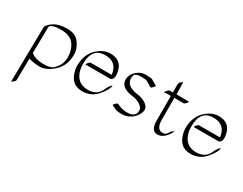

<svg xmlns="http://www.w3.org/2000/svg" viewBox="-82 -939 2110 1668"><g transform="rotate(30 973.5 -104.5)"><path d="M119.1 -43Q121.6 -43.5 127.4 -38.1Q160.2 -9.3 236.3 -6.3Q312.5 -3.4 342.8 -30.8Q401.4 -84.5 401.6 -158.7Q401.9 -232.9 364 -286.9Q326.2 -340.8 233.6 -341.1Q141.1 -341.3 123.5 -309.6ZM118.7 12.2 115.2 231Q115.2 239.3 97.7 254.6Q80.1 270 80.1 261.7L88.4 -280.8Q88.9 -307.6 139.6 -342Q190.4 -376.5 275.1 -376.2Q359.9 -376 398.4 -320.8Q437 -265.6 437 -209.5Q437 -98.6 364.7 -33.2Q292.5 32.2 222.2 29.8Q151.9 27.3 118.7 12.2Z M565.9 -78.1Q603 -3.9 695.3 -5.1Q787.6 -6.3 819.8 -88.9Q828.6 -110.8 845 -129.9Q861.3 -148.9 860.8 -141.1Q859.9 -106 803.7 -38.3Q747.6 29.3 658.4 30.5Q569.3 31.7 533.2 -39.8Q497.1 -111.3 512.2 -195.1Q527.3 -278.8 586.7 -328.1Q646 -377.4 708 -377Q829.1 -377 842.8 -251Q846.7 -216.3 835.7 -200.9Q824.7 -185.5 813 -185.5H567.4Q559.1 -185.5 574.5 -203.4Q589.8 -221.2 598.1 -221.2H807.6Q793.5 -341.8 676.8 -341.8Q543.9 -342.8 543.9 -179.7Q544.4 -120.1 565.9 -78.1Z M986.8 -29.3Q1035.2 -4.4 1084 -4.9Q1170.4 -5.4 1170.4 -68.4Q1170.4 -87.9 1165.5 -94.7Q1131.8 -145 1038.6 -154.3Q932.6 -173.3 932.6 -247.6Q933.1 -311.5 1000 -353.5Q1031.2 -373 1078.6 -370.6Q1126 -368.2 1129.4 -364.7L1186 -331.1Q1191.4 -328.1 1174.8 -310.5Q1158.2 -293 1152.8 -296.4L1095.7 -330.1Q1095.2 -330.1 1092.8 -331.8Q1090.3 -333.5 1045.2 -335.4Q1000 -337.4 979 -320.8Q965.3 -302.2 968.3 -270.5Q976.1 -206.5 1070.3 -189.5Q1165.5 -179.7 1200.2 -128.4Q1216.8 -103 1198.7 -63.2Q1180.7 -23.4 1141.6 3.4Q1102.5 30.3 1055.2 30.5Q1007.8 30.8 987.3 21.5Q966.8 12.2 947.3 2.4Q942.4 -1 958.7 -18.1Q975.1 -35.2 986.8 -29.3Z M1344.7 -355Q1344.2 -393.1 1343.8 -422.9Q1343.3 -452.6 1357.7 -463.4Q1372.1 -474.1 1374.8 -474.1Q1377.4 -474.1 1378.2 -473.6Q1378.9 -473.1 1379.2 -471.9Q1379.4 -470.7 1379.4 -469.5Q1379.4 -468.3 1378.9 -466.1Q1378.4 -463.9 1378.4 -462.4L1380.4 -356.4L1502.9 -355Q1511.2 -355 1495.6 -337.2Q1480 -319.3 1471.7 -319.8Q1425.8 -320.3 1379.4 -320.8V-105Q1379.9 -5.9 1439 -5.9Q1472.7 -5.9 1485.4 -29.3Q1498 -52.7 1513.7 -63Q1529.3 -73.2 1522 -59.1Q1474.1 29.3 1409.4 29.3Q1344.7 29.3 1344.2 -73.7V-319.8H1288.6Q1275.9 -312.5 1276.9 -316.9L1277.3 -318.4Q1277.3 -323.2 1283 -329.6Q1288.6 -335.9 1296.9 -345.5Q1305.2 -355 1313.5 -355Z M1652.3 -78.1Q1689.5 -3.9 1781.7 -5.1Q1874 -6.3 1906.2 -88.9Q1915 -110.8 1931.4 -129.9Q1947.8 -148.9 1947.3 -141.1Q1946.3 -106 1890.1 -38.3Q1834 29.3 1744.9 30.5Q1655.8 31.7 1619.6 -39.8Q1583.5 -111.3 1598.6 -195.1Q1613.8 -278.8 1673.1 -328.1Q1732.4 -377.4 1794.4 -377Q1915.5 -377 1929.2 -251Q1933.1 -216.3 1922.1 -200.9Q1911.1 -185.5 1899.4 -185.5H1653.8Q1645.5 -185.5 1660.9 -203.4Q1676.3 -221.2 1684.6 -221.2H1894Q1879.9 -341.8 1763.2 -341.8Q1630.4 -342.8 1630.4 -179.7Q1630.9 -120.1 1652.3 -78.1Z"/></g></svg>

Font: ML-NILA02
Style: Regular
Weight: 400
Version: Version ML-NILA02 1.0